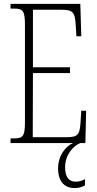

<svg xmlns="http://www.w3.org/2000/svg" viewBox="-20 -734 500 985"><path d="M34 0H355C320 14 278 61 278 130C278 201 314 231 364 231C384 231 399 226 416 217V185C397 195 384 198 367 198C335 198 314 176 314 124C314 61 354 15 392 0H418L422 -166H397L393 -102C388 -45 382 -30 320 -30H148L149 -359H339V-389H149V-684H294C358 -684 365 -670 369 -596L372 -548H397L392 -714H34V-690H51C98 -690 108 -679 108 -605V-108C108 -35 98 -24 51 -24H34Z"/></svg>

Font: Noto Serif Devanagari ExtraCondensed ExtraLight
Style: Regular
Weight: 200
Width: 2
Designer: Universal Thirst, Indian Type Foundry and the Monotype Design Team
Foundry: Monotype Imaging Inc.
Version: Version 2.004